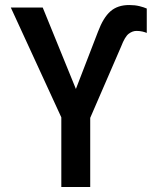

<svg xmlns="http://www.w3.org/2000/svg" viewBox="-20 -744 604 764"><path d="M224 0V-277L23 -714H150L282 -390L370 -618Q391 -674 419.5 -699Q448 -724 494 -724Q517 -724 535 -719.5Q553 -715 564 -710V-613Q557 -616 546.5 -618.5Q536 -621 523 -621Q507 -621 492 -609.5Q477 -598 462 -559L339 -275V0Z"/></svg>

Font: Noto Sans Mono SemiCondensed SemiBold
Style: Regular
Weight: 600
Width: 4
Designer: Monotype Design Team
Foundry: Monotype Imaging Inc.
Version: Version 2.014; ttfautohint (v1.8.4.7-5d5b)